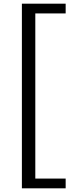

<svg xmlns="http://www.w3.org/2000/svg" viewBox="-20 -875 405 1044"><path d="M99 -855V149H337V96H172V-802H337V-855Z"/></svg>

Font: GradeGX
Style: Regular
Weight: 100
Width: 1
Designer: Adam Twardoch
Foundry: Adam Twardoch
Version: Version 2.002; DEVELOPMENT